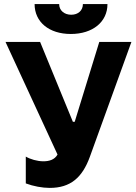

<svg xmlns="http://www.w3.org/2000/svg" viewBox="-20 -905 663 938"><path d="M149 -885C149 -798 219 -739 326 -739C433 -739 505 -798 505 -885H385C385 -854 362 -833 328 -833C294 -833 269 -854 269 -885ZM223 13C324 13 382 -37 419 -139L622 -700H465L345 -310H336L176 -700H7L261 -150C247 -125 221 -117 192 -117C162 -117 128 -127 106 -140V-9C143 5 187 13 223 13Z"/></svg>

Font: Fixel Display Bold
Style: Bold
Weight: 700
Designer: AlfaBravo + MacPaw
Foundry: Kyrylo Tkachov, Marchela Mozhyna, Serhii Makarenko, Maria Weinstein, Zakhar Kryvoshyya
Version: Version 1.211